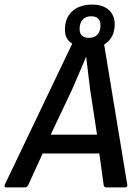

<svg xmlns="http://www.w3.org/2000/svg" viewBox="-47 -817 604 837"><path d="M-20 0Q-25 0 -26.5 -3Q-28 -6 -27 -10L268 -627Q236 -645 236 -687Q236 -739 268 -768Q300 -797 356 -797Q401 -797 427 -774Q453 -751 453 -711Q453 -680 441 -658Q429 -636 407 -623L508 -11Q509 0 499 0H416Q407 0 405 -10L386 -148H139L76 -10Q71 0 62 0ZM174 -230H376L346 -426Q342 -460 337.5 -496Q333 -532 329 -567H327Q313 -532 297.5 -497Q282 -462 267 -426ZM341 -652Q365 -652 378 -666.5Q391 -681 391 -706Q391 -746 350 -746Q326 -746 313 -731Q300 -716 300 -691Q300 -652 341 -652Z"/></svg>

Font: Sofia Sans Semi Condensed SemiBold
Style: Italic
Weight: 600
Italic angle: -9°
Version: Version 4.100